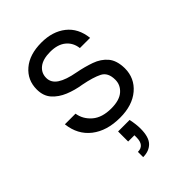

<svg xmlns="http://www.w3.org/2000/svg" viewBox="-218 -611 931 931"><g transform="rotate(-45 247.5 -145.0)"><path d="M256 12Q166 12 109.5 -32Q53 -76 44 -155H117Q124 -111 159.5 -80.5Q195 -50 258 -50Q314 -50 342 -74.5Q370 -99 370 -135Q370 -185 336 -202Q302 -219 240 -231Q195 -238 156 -254Q117 -270 92 -298Q67 -326 67 -371Q67 -435 114.5 -475.5Q162 -516 244 -516Q320 -516 369.5 -477Q419 -438 427 -365H357Q352 -406 322.5 -430Q293 -454 242 -454Q192 -454 165.5 -433Q139 -412 139 -378Q139 -345 170 -324.5Q201 -304 262 -293Q309 -284 350 -269.5Q391 -255 416 -225.5Q441 -196 442 -142Q442 -74 391.5 -31Q341 12 256 12ZM200 226V190Q245 190 245 135V121H202V52H281Q289 90 289 119Q289 177 265 201.5Q241 226 200 226Z"/></g></svg>

Font: DM Sans Light
Style: Regular
Weight: 300
Designer: Colophon Foundry, Jonny Pinhorn
Foundry: Colophon Foundry
Version: Version 4.004; ttfautohint (v1.8.4.7-5d5b)